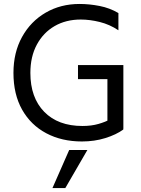

<svg xmlns="http://www.w3.org/2000/svg" viewBox="-20 -706 710 969"><path d="M577.6 -553.2V-640.1Q534.1 -665.8 482.5 -675.9Q430.8 -686 381.4 -686Q285.7 -686 210.3 -642Q134.8 -598.1 91.4 -519.7Q47.9 -441.3 47.9 -338Q47.9 -230 91.6 -152.5Q135.4 -75 213.5 -33.5Q291.7 8 393.7 8Q456.7 8 511.5 -9.1Q566.4 -26.2 602.6 -52.5L578.9 -131.5Q563.4 -119.2 538 -105Q512.6 -90.7 477 -80.5Q441.5 -70.2 396 -70.2Q273.1 -70.2 203.2 -141.7Q133.3 -213.2 133.3 -338Q133.3 -420 165.9 -480.7Q198.5 -541.4 255.7 -574.4Q312.9 -607.4 387.7 -607.4Q433.6 -607.4 483.5 -595Q533.4 -582.7 577.6 -553.2ZM522.1 -377.5V-35.4L602.6 -55.7V-377.5ZM373.6 -377.5V-306.5H602.6V-377.5ZM244.8 243 329.2 51H421L309.7 243Z"/></svg>

Font: Hind Variable Light
Style: Regular
Weight: 300
Designer: Manushi Parikh, Satya Rajpurohit
Foundry: Indian Type Foundry
Version: Version 3.000